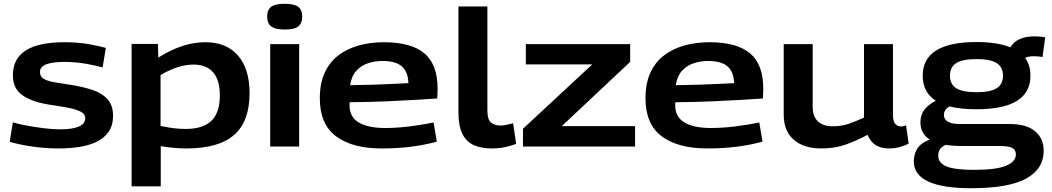

<svg xmlns="http://www.w3.org/2000/svg" viewBox="-20 -774 5554 1014"><path d="M31 -25 48 -128Q76 -119 119.5 -111Q163 -103 210 -97Q257 -91 297 -91Q430 -91 430 -150Q430 -173 404 -185.5Q378 -198 334 -206Q290 -214 236 -222Q149 -236 98.5 -271Q48 -306 48 -377Q48 -551 320 -551Q391 -551 448 -541Q505 -531 539 -521L522 -418Q491 -427 435.5 -437Q380 -447 319 -447Q258 -447 224.5 -434.5Q191 -422 191 -393Q191 -369 212 -357Q233 -345 271 -339Q309 -333 359 -325Q421 -315 470 -298.5Q519 -282 548 -250Q577 -218 577 -163Q577 -112 554 -78.5Q531 -45 491 -25.5Q451 -6 399 2Q347 10 289 10Q220 10 151 0Q82 -10 31 -25Z M675 210V-542H814L816 -470Q884 -512 944 -531.5Q1004 -551 1065 -551Q1176 -551 1237 -480.5Q1298 -410 1298 -282Q1298 -133 1216.5 -61.5Q1135 10 964 10Q903 10 829 -2V210ZM960 -93Q1051 -93 1096 -135.5Q1141 -178 1141 -271Q1141 -352 1105 -392.5Q1069 -433 1004 -433Q963 -433 921 -420Q879 -407 828 -378V-109Q900 -93 960 -93Z M1484 -618Q1434 -618 1412.5 -634.5Q1391 -651 1391 -686Q1391 -722 1412 -738Q1433 -754 1484 -754Q1534 -754 1555 -738Q1576 -722 1576 -686Q1576 -651 1555 -634.5Q1534 -618 1484 -618ZM1407 0V-541H1560V0Z M1995 10Q1841 10 1755 -54Q1669 -118 1669 -255Q1669 -335 1695.5 -391.5Q1722 -448 1769 -483Q1816 -518 1877 -534.5Q1938 -551 2007 -551Q2151 -551 2221 -492.5Q2291 -434 2291 -306Q2291 -297 2290.5 -282.5Q2290 -268 2289 -254Q2250 -251 2182.5 -247Q2115 -243 2024.5 -239Q1934 -235 1827 -234Q1826 -230 1826 -226Q1826 -222 1826 -218Q1826 -156 1875 -127Q1924 -98 2015 -98Q2077 -98 2144 -106.5Q2211 -115 2270 -127L2287 -26Q2226 -9 2153.5 0.5Q2081 10 1995 10ZM1829 -324Q1898 -325 1960.5 -327Q2023 -329 2069.5 -331.5Q2116 -334 2137 -335Q2135 -395 2102 -423.5Q2069 -452 1999 -452Q1961 -452 1925 -440.5Q1889 -429 1863 -401.5Q1837 -374 1829 -324Z M2554 -740V-193Q2554 -142 2573.5 -126.5Q2593 -111 2622 -111Q2637 -111 2654 -114.5Q2671 -118 2690 -123L2706 -14Q2679 -4 2647 3Q2615 10 2578 10Q2522 10 2482.5 -7.5Q2443 -25 2422 -67Q2401 -109 2401 -183V-740Z M2742 0V-94L3108 -434H2757V-541H3308V-447L2947 -108H3334V0Z M3715 10Q3561 10 3475 -54Q3389 -118 3389 -255Q3389 -335 3415.5 -391.5Q3442 -448 3489 -483Q3536 -518 3597 -534.5Q3658 -551 3727 -551Q3871 -551 3941 -492.5Q4011 -434 4011 -306Q4011 -297 4010.5 -282.5Q4010 -268 4009 -254Q3970 -251 3902.5 -247Q3835 -243 3744.5 -239Q3654 -235 3547 -234Q3546 -230 3546 -226Q3546 -222 3546 -218Q3546 -156 3595 -127Q3644 -98 3735 -98Q3797 -98 3864 -106.5Q3931 -115 3990 -127L4007 -26Q3946 -9 3873.5 0.5Q3801 10 3715 10ZM3549 -324Q3618 -325 3680.5 -327Q3743 -329 3789.5 -331.5Q3836 -334 3857 -335Q3855 -395 3822 -423.5Q3789 -452 3719 -452Q3681 -452 3645 -440.5Q3609 -429 3583 -401.5Q3557 -374 3549 -324Z M4317 10Q4224 10 4171.5 -36.5Q4119 -83 4119 -168V-541H4272V-209Q4272 -159 4299.5 -133Q4327 -107 4379 -107Q4423 -107 4460 -119.5Q4497 -132 4543 -153V-541H4696V-167Q4696 -132 4708.5 -119Q4721 -106 4738 -106Q4752 -106 4765 -112L4779 -16Q4760 -5 4731.5 2.5Q4703 10 4674 10Q4591 10 4562 -62Q4500 -29 4443.5 -9.5Q4387 10 4317 10Z M5109 220Q4806 220 4806 78Q4806 43 4823 13Q4840 -17 4890 -37Q4841 -69 4841 -128Q4841 -167 4862 -194.5Q4883 -222 4922 -242Q4853 -287 4853 -374Q4853 -552 5137 -552Q5248 -552 5316 -524Q5350 -582 5444 -582Q5473 -582 5500 -577L5486 -473Q5475 -475 5462.5 -476Q5450 -477 5438 -477Q5412 -477 5394 -468Q5422 -430 5422 -374Q5422 -197 5137 -197Q5053 -197 4994 -212Q4965 -194 4965 -167Q4965 -119 5051 -119H5312Q5401 -119 5446.5 -81Q5492 -43 5492 23Q5492 118 5399.5 169Q5307 220 5109 220ZM5137 -287Q5210 -287 5243.5 -308Q5277 -329 5277 -374Q5277 -420 5243.5 -441Q5210 -462 5137 -462Q5064 -462 5030.5 -441Q4997 -420 4997 -374Q4997 -329 5030.5 -308Q5064 -287 5137 -287ZM4935 49Q4935 86 4978 104.5Q5021 123 5124 123Q5243 123 5294 101Q5345 79 5345 42Q5345 16 5324.5 6.5Q5304 -3 5256 -3H5061Q5012 -3 4974 -9Q4951 2 4943 16Q4935 30 4935 49Z"/></svg>

Font: Georama Extended SemiBold
Style: Regular
Weight: 600
Width: 7
Designer: Jean-Baptiste Levee
Foundry: Production Type
Version: Version 1.000